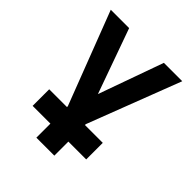

<svg xmlns="http://www.w3.org/2000/svg" viewBox="-205 -645 996 996"><g transform="rotate(45 293.0 -147.0)"><path d="M96.7 121.6V0H227.1V-6.3L30.8 -517.6H165.5L293 -161.1L420.4 -517.6H555.2L358.9 -6.3V0H489.7V121.6H358.9V224.6H227.1V121.6Z"/></g></svg>

Font: CaskaydiaMono NF
Style: Bold
Weight: 700
Designer: Aaron Bell
Foundry: Saja Typeworks
Version: Version 2111.001; ttfautohint (v1.8.4);Nerd Fonts 3.1.1